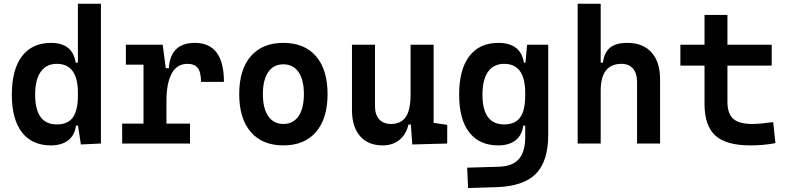

<svg xmlns="http://www.w3.org/2000/svg" viewBox="-20 -752 4142 1006"><path d="M246.6 9.8Q147.9 9.8 95 -58.6Q42 -127 42 -256.3Q42 -387.7 95.2 -457.5Q148.4 -527.3 247.1 -527.3Q360.8 -527.3 376.5 -423.8H388.2V-732.4H508.8V0L403.8 4.9L388.7 -93.8H377.9Q371.6 -43.5 337.4 -16.8Q303.2 9.8 246.6 9.8ZM388.2 -251.5V-265.6Q388.2 -417.5 277.8 -417.5Q222.7 -417.5 193.4 -376Q164.1 -334.5 164.1 -256.3Q164.1 -100.1 277.8 -100.1Q335.9 -100.1 362.1 -137.2Q388.2 -174.3 388.2 -251.5Z M852.1 -222.7V-104.5H975.6V0H620.1V-104.5H731.9V-413.1H639.6V-517.6H832.5L848.6 -394.5H864.7Q872.6 -527.3 1001 -527.3Q1153.3 -527.3 1153.3 -323.2H1033.2Q1033.2 -373.5 1016.4 -395.5Q999.5 -417.5 962.4 -417.5Q907.2 -417.5 879.6 -366.7Q852.1 -315.9 852.1 -222.7Z M1464.8 9.8Q1354.5 9.8 1293.9 -60.5Q1233.4 -130.9 1233.4 -258.8Q1233.4 -387.2 1293.9 -457.3Q1354.5 -527.3 1464.8 -527.3Q1575.2 -527.3 1635.7 -457.3Q1696.3 -387.2 1696.3 -258.8Q1696.3 -130.9 1635.7 -60.5Q1575.2 9.8 1464.8 9.8ZM1464.8 -102.5Q1516.1 -102.5 1544.2 -143.3Q1572.3 -184.1 1572.3 -258.8Q1572.3 -334 1544.2 -374.5Q1516.1 -415 1464.8 -415Q1413.6 -415 1385.5 -374.5Q1357.4 -334 1357.4 -258.8Q1357.4 -184.1 1385.5 -143.3Q1413.6 -102.5 1464.8 -102.5Z M1985.4 9.8Q1908.7 9.8 1866.5 -38.8Q1824.2 -87.4 1824.2 -175.8V-517.6H1944.8V-195.3Q1944.8 -150.9 1967 -126.7Q1989.3 -102.5 2029.3 -102.5Q2080.1 -102.5 2105.7 -138.4Q2131.3 -174.3 2131.3 -258.8V-517.6H2252V-108.4L2323.2 -97.7V0L2140.1 4.9L2132.8 -99.6H2120.1Q2107.9 -46.9 2072.5 -18.6Q2037.1 9.8 1985.4 9.8Z M2432.6 233.4 2427.7 126.5 2593.8 121.6Q2666 119.1 2698.7 81.3Q2731.4 43.5 2731.9 -30.3V-93.8H2721.7Q2715.3 -43.5 2681.2 -16.8Q2647 9.8 2590.3 9.8Q2491.7 9.8 2438.7 -58.6Q2385.7 -127 2385.7 -256.3Q2385.7 -387.7 2439 -457.5Q2492.2 -527.3 2590.8 -527.3Q2708.5 -527.3 2725.1 -423.8H2733.4L2741.7 -517.6H2852.5V-45.9Q2852.5 92.3 2788.3 158Q2724.1 223.6 2584 228.5ZM2731.9 -265.6Q2731.9 -417.5 2621.6 -417.5Q2566.4 -417.5 2537.1 -376Q2507.8 -334.5 2507.8 -256.3Q2507.8 -100.1 2621.6 -100.1Q2679.7 -100.1 2705.8 -137.2Q2731.9 -174.3 2731.9 -251.5Z M3317.9 0V-322.3Q3317.9 -367.7 3296.6 -392.6Q3275.4 -417.5 3236.3 -417.5Q3127.4 -417.5 3127.4 -276.4V0H3006.8V-732.4H3127.4V-423.8H3139.2Q3145.5 -476.1 3175.8 -501.7Q3206.1 -527.3 3266.6 -527.3Q3348.6 -527.3 3393.6 -477.5Q3438.5 -427.7 3438.5 -336.9V0Z M3912.1 9.8Q3784.2 9.8 3727.8 -42Q3671.4 -93.8 3671.4 -207.5V-408.2H3544.9V-517.6H3671.4V-673.8H3791.5V-517.6H4023.4V-408.2H3791.5V-217.3Q3791.5 -156.7 3822 -129.6Q3852.5 -102.5 3921.9 -102.5Q3944.8 -102.5 3971.2 -105.2Q3997.6 -107.9 4031.2 -112.3L4043 -2Q4010.3 3.9 3979 6.8Q3947.8 9.8 3912.1 9.8Z"/></svg>

Font: Cascadia Mono PL SemiBold
Style: Regular
Weight: 600
Monospace: yes
Designer: Aaron Bell
Foundry: Saja Typeworks
Version: Version 2404.023; ttfautohint (v1.8.4)